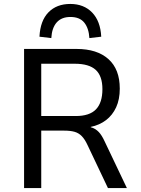

<svg xmlns="http://www.w3.org/2000/svg" viewBox="-20 -953 713 973"><path d="M102 0V-705H368Q472 -705 529.5 -653.5Q587 -602 587 -504Q587 -449 568.5 -409Q550 -369 517 -344Q484 -319 440 -310V-308L447 -306Q465 -300 480.5 -284Q496 -268 511 -235L623 0H527L423 -219Q410 -247 394.5 -263Q379 -279 358 -285Q337 -291 306 -291H189V0ZM189 -365H364Q434 -365 466.5 -399Q499 -433 499 -501Q499 -568 465 -599Q431 -630 359 -630H189ZM240 -760 180 -767Q184 -848 225.5 -890.5Q267 -933 336 -933Q405 -933 447 -889.5Q489 -846 493 -767L433 -760Q430 -810 407 -838.5Q384 -867 337 -867Q292 -867 267.5 -839.5Q243 -812 240 -760Z"/></svg>

Font: Nunito Sans 7pt SemiCondensed
Style: Regular
Weight: 400
Width: 4
Designer: Vernon Adams
Foundry: Vernon Adams
Version: Version 3.101;gftools[0.9.27]